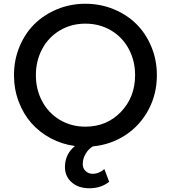

<svg xmlns="http://www.w3.org/2000/svg" viewBox="-20 -777 918 1032"><path d="M460.9 234.9Q401.4 234.9 365.2 202.9Q329.1 170.9 329.1 121.1Q329.1 51.8 382.8 7.8Q313 -1.5 252.4 -33.9Q191.9 -66.4 148.4 -115.7Q105 -165 80.1 -231.7Q55.2 -298.3 55.2 -373Q55.2 -455.1 85 -526.6Q114.7 -598.1 166 -648.4Q217.3 -698.7 288.1 -727.8Q358.9 -756.8 439 -756.8Q519 -756.8 590.3 -727.8Q661.6 -698.7 712.6 -648.2Q763.7 -597.7 793.5 -526.1Q823.2 -454.6 823.2 -373Q823.2 -271.5 778.1 -187Q732.9 -102.5 654.5 -51Q576.2 0.5 479 9.8Q455.6 23.9 440.2 49.6Q424.8 75.2 424.8 106Q424.8 127.9 440.4 142.6Q456.1 157.2 478 157.2Q511.2 157.2 541 131.8L566.9 200.2Q522.5 234.9 460.9 234.9ZM439 -96.2Q553.7 -96.2 629.9 -175.5Q706.1 -254.9 706.1 -373Q706.1 -450.7 671.9 -514.2Q637.7 -577.6 576.4 -613.8Q515.1 -649.9 439 -649.9Q363.3 -649.9 302.2 -613.8Q241.2 -577.6 207 -514.2Q172.9 -450.7 172.9 -373Q172.9 -295.4 207 -231.9Q241.2 -168.5 302.2 -132.3Q363.3 -96.2 439 -96.2Z"/></svg>

Font: Plus Jakarta Sans SemiBold
Style: Regular
Weight: 600
Designer: Gumpita Rahayu
Foundry: Tokotype
Version: Version 2.006